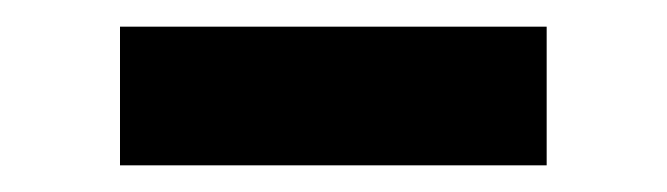

<svg xmlns="http://www.w3.org/2000/svg" viewBox="-20 -389 500 144"><path d="M390 -265H70V-369H390Z"/></svg>

Font: 42dot Sans Light
Style: Bold
Weight: 700
Version: Version 1.000